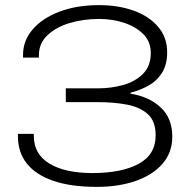

<svg xmlns="http://www.w3.org/2000/svg" viewBox="-20 -718 756 750"><path d="M358 12Q257 12 188.5 -11.5Q120 -35 85 -79Q50 -123 50 -186V-195H112V-188Q112 -116 173 -79Q234 -42 341 -42Q455 -42 521.5 -78Q588 -114 588 -189Q588 -245 557 -272.5Q526 -300 475 -309.5Q424 -319 364 -319H237V-373H366Q414 -373 461 -386Q508 -399 538.5 -429.5Q569 -460 569 -511Q569 -555 540.5 -584Q512 -613 466 -628.5Q420 -644 367 -644Q304 -644 250.5 -627.5Q197 -611 164.5 -579.5Q132 -548 132 -503V-493H70V-504Q70 -559 107.5 -603Q145 -647 212.5 -672.5Q280 -698 366 -698Q442 -698 502 -676.5Q562 -655 597.5 -613.5Q633 -572 633 -514Q633 -465 612.5 -433Q592 -401 559 -383Q526 -365 490 -356V-352Q561 -341 607 -299Q653 -257 653 -184Q653 -122 614.5 -78Q576 -34 509.5 -11Q443 12 358 12Z"/></svg>

Font: Archivo Expanded ExtraLight
Style: Regular
Weight: 250
Width: 7
Designer: Hector Gatti
Foundry: Omnibus-Type
Version: Version 2.001